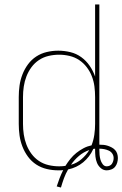

<svg xmlns="http://www.w3.org/2000/svg" viewBox="-20 -755 548 860"><path d="M253 85 234 80Q240 61 247 43Q254 25 263 7Q257 8 252 8Q247 8 241 8Q215 8 189.5 2Q164 -4 142.5 -18Q121 -32 105.5 -53Q90 -74 80.5 -98.5Q71 -123 67.5 -148.5Q64 -174 64 -200V-320Q64 -346 67.5 -371.5Q71 -397 80.5 -421.5Q90 -446 105.5 -467Q121 -488 142.5 -502Q164 -516 189.5 -522Q215 -528 241 -528Q268 -528 295 -521.5Q322 -515 344 -499Q366 -483 381.5 -460.5Q397 -438 406 -412V-735H425V-107Q435 -107 444.5 -106Q454 -105 463 -102Q472 -99 480.5 -94.5Q489 -90 495.5 -83Q502 -76 505 -66.5Q508 -57 508 -47Q508 -37 505 -26.5Q502 -16 495.5 -8Q489 0 478.5 4Q468 8 458 8Q443 8 431.5 -2Q420 -12 414.5 -25.5Q409 -39 407.5 -53.5Q406 -68 406 -83V-89Q404 -89 402 -88.5Q400 -88 398 -88Q390 -70 378.5 -55Q367 -40 352.5 -28Q338 -16 321 -8Q304 0 285 4Q274 23 266.5 43.5Q259 64 253 85ZM245 -10Q252 -10 259 -10.5Q266 -11 273 -12Q283 -28 295 -43Q307 -58 322 -70Q337 -82 354 -91Q371 -100 390 -104Q399 -127 402.5 -151.5Q406 -176 406 -200V-320Q406 -344 403 -367.5Q400 -391 391.5 -413Q383 -435 368.5 -454Q354 -473 334.5 -486Q315 -499 291.5 -504.5Q268 -510 245 -510Q221 -510 197.5 -504.5Q174 -499 154.5 -486Q135 -473 121 -454Q107 -435 98.5 -413Q90 -391 86.5 -367.5Q83 -344 83 -320V-200Q83 -176 86.5 -152.5Q90 -129 98.5 -107Q107 -85 121 -66Q135 -47 154.5 -34Q174 -21 197.5 -15.5Q221 -10 245 -10ZM405 -107H406V-108Q406 -107 405 -107ZM458 -10Q465 -10 471.5 -13Q478 -16 481.5 -21.5Q485 -27 487 -33.5Q489 -40 489 -47Q489 -58 483 -67Q477 -76 467 -80.5Q457 -85 446.5 -87Q436 -89 425 -89V-83Q425 -72 426 -61Q427 -50 430 -39.5Q433 -29 440 -19.5Q447 -10 458 -10ZM298 -17Q324 -24 345 -42Q366 -60 380 -83Q354 -74 333.5 -56.5Q313 -39 298 -17Z"/></svg>

Font: Iosevka Term Curly Thin
Style: Regular
Weight: 100
Designer: Belleve Invis
Foundry: Belleve Invis
Version: Version 32.3.0